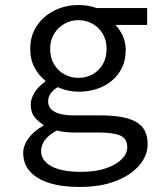

<svg xmlns="http://www.w3.org/2000/svg" viewBox="-20 -518 640 762"><path d="M296 224Q225 224 175 208Q125 192 98.5 162Q72 132 72 89Q72 60 92.5 31.5Q113 3 152 -19V-23Q133 -34 117.5 -53Q102 -72 102 -103Q102 -126 117 -150.5Q132 -175 160 -194V-198Q135 -217 117.5 -249Q100 -281 100 -324Q100 -377 126.5 -416Q153 -455 196.5 -476.5Q240 -498 291 -498Q332 -498 363 -486H564V-419H438Q455 -402 467 -376Q479 -350 479 -321Q479 -269 454 -231.5Q429 -194 386.5 -174Q344 -154 291 -154Q272 -154 250.5 -158.5Q229 -163 209 -172Q191 -161 181 -147Q171 -133 171 -116Q171 -88 197.5 -74Q224 -60 272 -60H381Q475 -60 520.5 -34Q566 -8 566 54Q566 99 533 138Q500 177 439.5 200.5Q379 224 296 224ZM291 -209Q322 -209 347.5 -223Q373 -237 388 -263Q403 -289 403 -324Q403 -358 388 -383.5Q373 -409 347.5 -423.5Q322 -438 291 -438Q261 -438 235.5 -423.5Q210 -409 194.5 -383.5Q179 -358 179 -324Q179 -289 194.5 -263Q210 -237 235.5 -223Q261 -209 291 -209ZM302 164Q359 164 400 150Q441 136 463 114Q485 92 485 67Q485 32 457.5 20Q430 8 374 8H279Q258 8 239.5 6Q221 4 205 0Q171 19 157 39.5Q143 60 143 81Q143 119 183.5 141.5Q224 164 302 164Z"/></svg>

Font: Source Code Pro
Style: Regular
Weight: 400
Monospace: yes
Designer: Paul D. Hunt, Teo Tuominen
Foundry: Adobe Systems Incorporated
Version: Version 1.018;hotconv 1.0.116;makeotfexe 2.5.65601